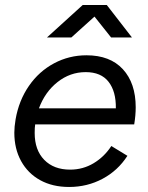

<svg xmlns="http://www.w3.org/2000/svg" viewBox="-20 -732 587 764"><path d="M37 -204Q37 -227 42 -257Q55 -332 95 -390Q135 -448 195 -480Q255 -512 324 -512Q418 -512 469 -456.5Q520 -401 520 -305Q520 -273 514 -237H120Q118 -225 118 -203Q118 -135 156 -96Q194 -57 259 -57Q310 -57 352.5 -82.5Q395 -108 423 -151L487 -112Q449 -53 388 -20.5Q327 12 255 12Q189 12 140 -15Q91 -42 64 -91Q37 -140 37 -204ZM441 -301Q442 -368 412 -406.5Q382 -445 321 -445Q259 -445 209 -405.5Q159 -366 135 -301ZM309 -712H405L505 -583H422L356 -666L264 -583H167Z"/></svg>

Font: Oak Sans
Style: Italic
Weight: 400
Italic angle: -9.49998°
Foundry: Erik Kennedy, Walven
Version: Version 1.000